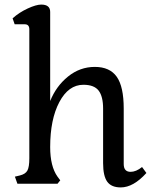

<svg xmlns="http://www.w3.org/2000/svg" viewBox="-20 -802 679 838"><path d="M108 -111V-674Q108 -696 88 -696H44L35 -722Q64 -748 101 -765Q138 -782 160 -782Q199 -782 199 -750V-361Q225 -426 277 -468Q329 -510 394 -510Q459 -510 489.5 -467Q520 -424 520 -328V-86Q520 -52 550 -52Q574 -52 600 -73L619 -47Q562 16 507 16Q466 16 448 -9Q430 -34 430 -90V-328Q430 -381 410.5 -406.5Q391 -432 344 -432Q279 -432 239 -356.5Q199 -281 199 -160Q199 -76 231 -31L243 -15L231 0H56L45 -31L66 -36Q91 -42 99.5 -57.5Q108 -73 108 -111Z"/></svg>

Font: Gabriela
Style: Regular
Weight: 400
Designer: Eduardo Rodriguez Tunni
Foundry: Eduardo Rodriguez Tunni
Version: Version 1.003